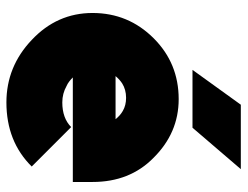

<svg xmlns="http://www.w3.org/2000/svg" viewBox="-104 -636 753 584"><g transform="rotate(90 272.0 -344.5)"><path d="M193 -554H369L495 -701H299ZM534 -190V-250Q534 -363 461 -435Q385 -512 282 -512Q173 -512 97 -436Q20 -359 20 -250Q20 -142 102 -65Q183 12 292 12Q411 12 487 -65L367 -185Q340 -158 292 -158Q265 -158 242 -171Q235 -174 228.5 -179Q222 -184 216 -190ZM278 -352Q301 -352 318 -342Q332 -334 343 -320H212Q222 -332 234 -340Q253 -352 278 -352Z"/></g></svg>

Font: Unageo
Style: Black
Weight: 900
Designer: Richard Sepsi
Foundry: Richard Sepsi
Version: Version 2.000